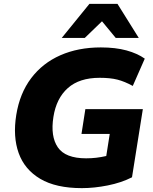

<svg xmlns="http://www.w3.org/2000/svg" viewBox="-20 -961 790 992"><path d="M46 0ZM403 11Q269 11 188 -37Q107 -85 76.5 -170Q46 -255 64 -367Q82 -479 141 -557Q200 -635 292 -675.5Q384 -716 501 -716Q577 -716 633.5 -700.5Q690 -685 728 -658L666 -517Q624 -540 587 -549.5Q550 -559 495 -559Q390 -559 330.5 -506Q271 -453 256 -357Q240 -256 279 -199.5Q318 -143 425 -143Q452 -143 477.5 -146Q503 -149 529 -155L547 -269H401L421 -397H718L662 -45Q607 -17 537 -3Q467 11 403 11ZM299 -765 442 -941H587L697 -765H578L507 -851L418 -765Z"/></svg>

Font: Winston ExtraBold
Style: Italic
Weight: 800
Italic angle: -9°
Designer: Original fonts by Vernon Adams / Changes by Cristiano Sobral
Foundry: Original fonts by Vernon Adams / Changes by Cristiano Sobral
Version: Version 2.503;July 17, 2020;FontCreator 13.0.0.2655 64-bit